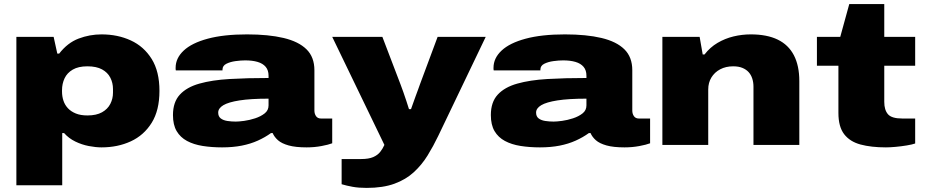

<svg xmlns="http://www.w3.org/2000/svg" viewBox="-20 -708 4529 938"><path d="M60 197V-528H242L260 -446H269Q310 -499 364 -519.5Q418 -540 476 -540Q555 -540 619 -510.5Q683 -481 721 -420Q759 -359 759 -264Q759 -169 721 -108Q683 -47 619 -17.5Q555 12 476 12Q448 12 414 5.5Q380 -1 348 -16.5Q316 -32 293 -58H284V197ZM407 -144Q451 -144 478.5 -159.5Q506 -175 519 -200.5Q532 -226 532 -255V-273Q532 -303 519 -328.5Q506 -354 478.5 -369Q451 -384 407 -384Q363 -384 335.5 -368Q308 -352 295.5 -325.5Q283 -299 283 -267V-261Q283 -237 290 -216Q297 -195 312 -179Q327 -163 350.5 -153.5Q374 -144 407 -144Z M1065 12Q1014 12 970 5Q926 -2 893.5 -19.5Q861 -37 843 -67.5Q825 -98 825 -146Q825 -209 858.5 -245.5Q892 -282 954 -299.5Q1016 -317 1101.5 -322Q1187 -327 1292 -327V-338Q1292 -365 1278 -381.5Q1264 -398 1238.5 -405.5Q1213 -413 1178 -413Q1157 -413 1131 -409.5Q1105 -406 1086 -396.5Q1067 -387 1067 -368V-364H839Q838 -368 838 -370.5Q838 -373 838 -377Q838 -424 877.5 -461Q917 -498 995 -519Q1073 -540 1187 -540Q1292 -540 1365.5 -522.5Q1439 -505 1477.5 -467Q1516 -429 1516 -365V-168Q1516 -152 1524 -140.5Q1532 -129 1548 -129H1603V-8Q1585 -1 1550.5 5.5Q1516 12 1478 12Q1424 12 1390 2.5Q1356 -7 1338 -23Q1320 -39 1312 -58H1304Q1275 -37 1239.5 -21Q1204 -5 1161 3.5Q1118 12 1065 12ZM1132 -114Q1147 -114 1173 -117.5Q1199 -121 1226.5 -130Q1254 -139 1273 -154Q1292 -169 1292 -193V-226Q1205 -226 1150.5 -217.5Q1096 -209 1071 -194Q1046 -179 1046 -158Q1046 -139 1058.5 -129.5Q1071 -120 1091 -117Q1111 -114 1132 -114Z M1771 210Q1732 210 1702 204.5Q1672 199 1649 192V69H1744Q1781 69 1803 59.5Q1825 50 1837.5 34Q1850 18 1858 0L1603 -528H1848L1937 -295Q1943 -280 1950.5 -258Q1958 -236 1965.5 -214Q1973 -192 1978 -175H1988Q1993 -188 1998.5 -204.5Q2004 -221 2010.5 -238Q2017 -255 2022.5 -270.5Q2028 -286 2032 -297L2118 -528H2353L2121 -44Q2097 6 2069 51.5Q2041 97 2002 133Q1963 169 1907 189.5Q1851 210 1771 210Z M2618 12Q2567 12 2523 5Q2479 -2 2446.5 -19.5Q2414 -37 2396 -67.5Q2378 -98 2378 -146Q2378 -209 2411.5 -245.5Q2445 -282 2507 -299.5Q2569 -317 2654.5 -322Q2740 -327 2845 -327V-338Q2845 -365 2831 -381.5Q2817 -398 2791.5 -405.5Q2766 -413 2731 -413Q2710 -413 2684 -409.5Q2658 -406 2639 -396.5Q2620 -387 2620 -368V-364H2392Q2391 -368 2391 -370.5Q2391 -373 2391 -377Q2391 -424 2430.5 -461Q2470 -498 2548 -519Q2626 -540 2740 -540Q2845 -540 2918.5 -522.5Q2992 -505 3030.5 -467Q3069 -429 3069 -365V-168Q3069 -152 3077 -140.5Q3085 -129 3101 -129H3156V-8Q3138 -1 3103.5 5.5Q3069 12 3031 12Q2977 12 2943 2.5Q2909 -7 2891 -23Q2873 -39 2865 -58H2857Q2828 -37 2792.5 -21Q2757 -5 2714 3.5Q2671 12 2618 12ZM2685 -114Q2700 -114 2726 -117.5Q2752 -121 2779.5 -130Q2807 -139 2826 -154Q2845 -169 2845 -193V-226Q2758 -226 2703.5 -217.5Q2649 -209 2624 -194Q2599 -179 2599 -158Q2599 -139 2611.5 -129.5Q2624 -120 2644 -117Q2664 -114 2685 -114Z M3216 0V-528H3398L3413 -442H3422Q3449 -477 3485.5 -498.5Q3522 -520 3563.5 -530Q3605 -540 3648 -540Q3727 -540 3779.5 -514.5Q3832 -489 3858.5 -438Q3885 -387 3885 -312V0H3661V-285Q3661 -306 3655 -324.5Q3649 -343 3637 -356Q3625 -369 3606.5 -376.5Q3588 -384 3562 -384Q3526 -384 3498.5 -369.5Q3471 -355 3455.5 -329.5Q3440 -304 3440 -271V0Z M4308 12Q4236 12 4184 -2Q4132 -16 4104 -52.5Q4076 -89 4076 -156V-387H3971V-528H4085L4129 -688H4300V-528H4451V-387H4300V-210Q4300 -171 4318 -150Q4336 -129 4388 -129H4451V-7Q4437 -2 4410 2.5Q4383 7 4355 9.5Q4327 12 4308 12Z"/></svg>

Font: Archivo SemiBold Expanded Black
Style: Regular
Weight: 900
Width: 7
Version: Version 2.001